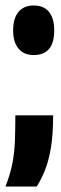

<svg xmlns="http://www.w3.org/2000/svg" viewBox="-41 -552 222 701"><path d="M-21 129Q-3 83 4.5 43Q12 3 13.5 -39Q15 -81 15 -131H153Q153 -60 144.5 -10.5Q136 39 122 72.5Q108 106 93 129ZM82 -351Q46 -351 26.5 -374.5Q7 -398 7 -441Q7 -485 26.5 -508.5Q46 -532 82 -532Q119 -532 138 -508.5Q157 -485 157 -441Q157 -351 82 -351Z"/></svg>

Font: Bricolage Grotesque 24pt Condensed ExtraBold
Style: Regular
Weight: 800
Width: 3
Designer: Mathieu Triay
Foundry: Atelier Triay
Version: Version 1.001;gftools[0.9.33.dev8+g029e19f]